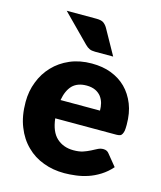

<svg xmlns="http://www.w3.org/2000/svg" viewBox="-112 -818 762 907"><g transform="rotate(15 269.5 -364.0)"><path d="M182.1 -321.3H375Q375 -339.8 370.6 -357.4Q365.7 -375 355 -389.2Q342.8 -403.8 326.7 -411.1Q308.6 -419.4 284.2 -419.4Q239.7 -419.4 214.8 -394.5Q190.4 -369.1 182.1 -321.3ZM479 -231.4H180.2Q187.5 -167 219.7 -137.7Q252.4 -107.9 301.8 -107.9Q329.6 -107.9 348.6 -114.3Q364.7 -119.6 383.3 -128.9Q388.7 -131.8 398.7 -137Q408.7 -142.1 411.6 -143.6Q423.8 -149.9 438 -149.9Q456.1 -149.9 465.8 -136.7L511.2 -81.1Q488.8 -55.2 459.5 -36.6Q430.7 -18.6 402.3 -9.3Q372.6 0.5 344.2 3.9Q313 7.8 288.1 7.8Q231.9 7.8 186 -9.8Q137.7 -27.3 102.5 -62.5Q65.9 -98.1 45.9 -149.4Q24.9 -200.7 24.9 -270.5Q24.9 -323.7 43 -369.1Q60.5 -415.5 94.2 -450.7Q127 -485.4 174.3 -505.9Q221.7 -526.4 280.8 -526.4Q334.5 -526.4 375.5 -510.7Q418.9 -494.1 449.2 -463.9Q479.5 -433.6 497.1 -389.6Q514.2 -347.2 514.2 -289.1Q514.2 -271.5 512.7 -260.7Q511.2 -251.5 506.8 -243.2Q502.9 -235.8 496.6 -233.9Q489.3 -231.4 479 -231.4ZM101.1 -736.3H246.1Q269.5 -736.3 280.8 -729Q293 -720.2 300.8 -706.5L369.1 -584H280.8Q262.7 -584 252.9 -588.9Q242.7 -593.3 231 -605Z"/></g></svg>

Font: Lato-ExtraBold
Style: Regular
Weight: 500
Designer: Lukasz Dziedzic with Adam Twardoch and Botio Nikoltchev
Foundry: tyPoland Lukasz Dziedzic
Version: ""